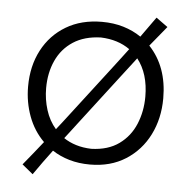

<svg xmlns="http://www.w3.org/2000/svg" viewBox="-48 -610 718 724"><g transform="rotate(5 311.0 -247.5)"><path d="M101.6 66.4 60.5 32.7Q80.1 8.8 98.1 -13.4Q116.2 -35.6 133.8 -58.1Q95.2 -96.2 75.4 -149.4Q55.7 -202.6 55.7 -261.7Q55.7 -339.4 87.4 -399.7Q119.1 -460 176.8 -494.4Q234.4 -528.8 312.5 -528.8Q356.4 -528.8 393.8 -517.6Q431.2 -506.3 460.9 -485.8Q488.8 -524.4 515.6 -562.5L559.6 -530.8Q528.8 -493.7 497.6 -455.1Q567.4 -380.9 567.4 -261.7Q567.4 -185.1 536.4 -123.3Q505.4 -61.5 448.2 -25.1Q391.1 11.2 313.5 11.2Q271 11.2 235.1 0.7Q199.2 -9.8 170.4 -28.8Q152.8 -5.4 135.7 18.1Q118.7 41.5 101.6 66.4ZM124 -261.7Q124 -218.8 136.5 -179.2Q148.9 -139.6 174.3 -110.4Q184.6 -123 194.6 -136.2Q204.6 -149.4 215.3 -163.1L366.2 -359.9Q381.3 -379.9 395.8 -398.7Q410.2 -417.5 423.3 -435.1Q378.4 -467.3 313.5 -469.7Q251 -467.8 208.7 -440.2Q166.5 -412.6 145.3 -366.2Q124 -319.8 124 -261.7ZM313.5 -48.3Q377 -50.3 418.2 -80.1Q459.5 -109.9 479.5 -158Q499.5 -206.1 499.5 -261.7Q499.5 -348.6 456.5 -403.3Q443.4 -385.7 429.4 -367.9Q415.5 -350.1 401.4 -331.5L250 -133.8Q239.3 -119.6 229 -106.2Q218.8 -92.8 208.5 -79.6Q229.5 -65.4 255.6 -57.4Q281.7 -49.3 313.5 -48.3Z"/></g></svg>

Font: Pinar Regular
Style: Regular
Weight: 400
Designer: Amin Abedi
Version: Version 3.000